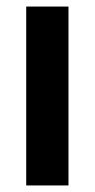

<svg xmlns="http://www.w3.org/2000/svg" viewBox="-20 -617 290 586"><path d="M189 -51H60V-597H189Z"/></svg>

Font: Noto Sans Tamil UI ExtraCondensed
Style: Bold
Weight: 700
Width: 2
Designer: Jelle Bosma - Monotype Design Team
Foundry: Monotype Imaging Inc.
Version: Version 2.004; ttfautohint (v1.8.4.7-5d5b)